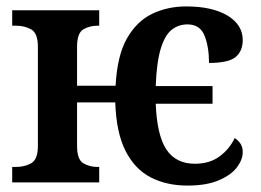

<svg xmlns="http://www.w3.org/2000/svg" viewBox="-20 -568 812 598"><path d="M564 10Q499 10 449.5 -15.5Q400 -41 371 -98Q342 -155 339 -249H220V-114Q220 -71 239.5 -59.5Q259 -48 284 -48H289V0H18V-48H30Q56 -48 77 -59.5Q98 -71 98 -114V-422Q98 -465 77 -476.5Q56 -488 30 -488H18V-536H289V-488H284Q259 -488 239.5 -476.5Q220 -465 220 -422V-301H340Q345 -395 375.5 -448.5Q406 -502 454 -525Q502 -548 560 -548Q641 -548 688.5 -519.5Q736 -491 736 -443Q736 -409 714 -390.5Q692 -372 631 -372Q631 -422 617 -457Q603 -492 564 -492Q536 -492 515 -475.5Q494 -459 481 -417.5Q468 -376 465 -300H642V-245H465Q469 -146 498.5 -102Q528 -58 587 -58Q633 -58 664 -81Q695 -104 711 -138Q722 -131 729 -120.5Q736 -110 736 -94Q736 -71 718 -47Q700 -23 661.5 -6.5Q623 10 564 10Z"/></svg>

Font: Noto Serif SemiCondensed SemiBold
Style: Regular
Weight: 600
Width: 4
Designer: Monotype Design Team
Foundry: Monotype Imaging Inc.
Version: Version 2.013; ttfautohint (v1.8.4.7-5d5b)